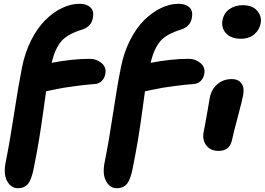

<svg xmlns="http://www.w3.org/2000/svg" viewBox="-20 -805 1386 1005"><path d="M74.2 180.2Q37.6 180.2 17.3 143.1Q-2.9 106 9.8 43.9Q32.7 -70.8 54.2 -212.6Q75.7 -354.5 95.2 -452.1Q110.4 -529.3 142.6 -593.3Q174.8 -657.2 215.8 -698.5Q256.8 -739.7 303.7 -762.5Q350.6 -785.2 397 -785.2Q432.6 -785.2 453.1 -766.6Q473.6 -748 465.8 -710Q457.5 -665 409.2 -649.9Q335 -627.4 302 -590.3Q269 -553.2 250 -476.1Q359.9 -497.1 450.2 -497.1Q485.8 -497.1 512.2 -474.4Q538.6 -451.7 530.8 -416Q526.9 -395.5 512.5 -381.1Q498 -366.7 476.1 -365.2Q426.3 -361.3 380.4 -355.2Q334.5 -349.1 314 -345.7Q293.5 -342.3 258.1 -335Q222.7 -327.6 221.2 -327.1Q219.7 -315.9 207.3 -226.6Q194.8 -137.2 183.6 -69.8Q172.4 -2.4 155.8 80.1Q144 137.2 125.5 158.7Q106.9 180.2 74.2 180.2ZM591.8 180.2Q555.2 180.2 535.2 143.1Q515.1 106 527.8 43.9Q550.8 -70.8 572 -212.9Q593.3 -355 612.8 -452.1Q627.9 -529.3 660.2 -593.3Q692.4 -657.2 733.6 -698.5Q774.9 -739.7 821.8 -762.5Q868.7 -785.2 915 -785.2Q950.7 -785.2 971.2 -766.6Q991.7 -748 983.9 -710Q975.6 -665.5 926.8 -649.9Q852.5 -627.4 819.8 -590.3Q787.1 -553.2 768.1 -476.1Q877.9 -497.1 967.8 -497.1Q1003.4 -497.1 1030 -474.4Q1056.6 -451.7 1048.8 -416Q1044.9 -395.5 1030.5 -381.1Q1016.1 -366.7 994.1 -365.2Q944.3 -361.3 898.2 -355.2Q852.1 -349.1 831.8 -345.7Q811.5 -342.3 775.4 -334.7Q739.3 -327.1 738.8 -327.1Q736.3 -310.5 724.9 -225.3Q713.4 -140.1 701.9 -71.3Q690.4 -2.4 673.8 80.1Q662.1 137.2 643.3 158.7Q624.5 180.2 591.8 180.2ZM1240.2 -602.1Q1189.9 -602.1 1163.3 -630.6Q1136.7 -659.2 1145 -701.2Q1152.3 -737.3 1181.4 -757.6Q1210.4 -777.8 1251 -777.8Q1302.2 -777.8 1326.9 -748Q1351.6 -718.3 1344.2 -682.1Q1338.4 -649.4 1311.5 -625.7Q1284.7 -602.1 1240.2 -602.1ZM1125 -15.1Q1081.1 -15.1 1059.6 -44.2Q1038.1 -73.2 1045.9 -113.8Q1057.1 -170.4 1067.1 -229.5Q1077.1 -288.6 1078.1 -293.9Q1086.9 -337.4 1117.7 -364.3Q1148.4 -391.1 1193.8 -391.1Q1226.1 -391.1 1242.9 -369.6Q1259.8 -348.1 1252.9 -308.1Q1249.5 -286.6 1224.6 -192.9Q1199.7 -99.1 1195.8 -78.1Q1184.6 -15.1 1125 -15.1Z"/></svg>

Font: Shantell Sans Irregular Bouncy
Style: Bold Italic
Weight: 700
Italic angle: -11.31°
Designer: Stephen Nixon, Anya Danilova, Shantell Martin
Foundry: Arrow Type
Version: Version 1.006;[9816181b4]